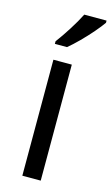

<svg xmlns="http://www.w3.org/2000/svg" viewBox="-119 -904 500 857"><g transform="rotate(15 131.0 -476.0)"><path d="M163 -93H78V-629H163ZM262 -849Q249 -830 224.5 -801.5Q200 -773 172 -745Q144 -717 122 -699H66V-711Q90 -743 116 -784Q142 -825 159 -859H262Z"/></g></svg>

Font: Noto Sans Telugu UI SemiCondensed
Style: Regular
Weight: 400
Width: 4
Designer: Jelle Bosma - Monotype Design Team
Foundry: Monotype Imaging Inc.
Version: Version 2.005; ttfautohint (v1.8.4.7-5d5b)